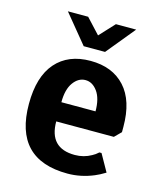

<svg xmlns="http://www.w3.org/2000/svg" viewBox="-108 -780 735 869"><g transform="rotate(15 260.0 -345.0)"><path d="M212 -566 102 -700H197L262 -630L327 -700H422L312 -566ZM290 10Q40 10 40 -250Q40 -378 98 -444Q156 -510 260 -510Q363 -510 421.5 -446Q480 -382 480 -260V-235L450 -205H180Q180 -80 300 -80Q342 -80 377 -100Q391 -107 405 -120H415L460 -40Q432 -23 412 -15Q352 10 290 10ZM180 -295H340Q340 -355 316.5 -387.5Q293 -420 260 -420Q227 -420 203.5 -387.5Q180 -355 180 -295Z"/></g></svg>

Font: Scada
Style: Bold
Weight: 700
Designer: Jovanny Lemonad
Foundry: Jovanny Lemonad
Version: Version 4.100;PS 004.100;hotconv 1.0.88;makeotf.lib2.5.64775